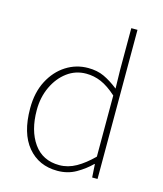

<svg xmlns="http://www.w3.org/2000/svg" viewBox="-110 -804 761 898"><g transform="rotate(15 270.0 -355.0)"><path d="M252 12Q162 12 108 -52.5Q54 -117 54 -238Q54 -315 83.5 -371.5Q113 -428 161.5 -459Q210 -490 268 -490Q312 -490 345.5 -474.5Q379 -459 416 -430L414 -520V-722H444V0H418L414 -64H412Q382 -34 342 -11Q302 12 252 12ZM254 -16Q296 -16 335 -38Q374 -60 414 -100V-396Q374 -432 339 -447Q304 -462 266 -462Q215 -462 174.5 -432Q134 -402 110 -351Q86 -300 86 -238Q86 -139 129.5 -77.5Q173 -16 254 -16Z"/></g></svg>

Font: Source Sans 3 VF
Style: Regular
Weight: 200
Designer: Paul D. Hunt
Foundry: Adobe
Version: Version 3.046;hotconv 1.0.118;makeotfexe 2.5.65603